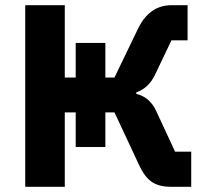

<svg xmlns="http://www.w3.org/2000/svg" viewBox="-20 -718 795 738"><path d="M77 0V-698H229V-420H271V-553H385V-420H420L514 -615Q558 -698 639 -698H701V-563H639L576 -431Q552 -380 504 -363V-357Q556 -345 581 -290L653 -135H715V0H636Q592 0 564 -18.5Q536 -37 514 -85L420 -286H385V-153H271V-286H229V0Z"/></svg>

Font: Anuphan
Style: Bold
Weight: 700
Designer: Mike Abbink, Paul van der Laan, Pieter van Rosmalen, Mint Tantisuwanna
Foundry: Bold Monday; Cadson Demak
Version: Version 3.002;hotconv 1.0.109;makeotfexe 2.5.65596